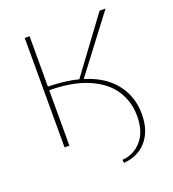

<svg xmlns="http://www.w3.org/2000/svg" viewBox="-152 -773 976 1085"><g transform="rotate(-20 336.5 -230.5)"><path d="M596 -29Q596 43 570 93Q544 143 501 168.5Q458 194 407 197L404 178Q473 174 520 121Q567 68 567 -27Q567 -114 522 -182.5Q477 -251 383.5 -291.5Q290 -332 150 -333V0H121V-658H150V-355Q255 -353 331 -333L571 -658H607L355 -326Q475 -289 535.5 -210.5Q596 -132 596 -29Z"/></g></svg>

Font: Ysabeau Extralight
Style: Regular
Weight: 200
Designer: Christian Thalmann (Catharsis Fonts)
Version: Version 0.003